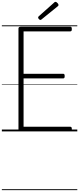

<svg xmlns="http://www.w3.org/2000/svg" viewBox="-20 -1416 853 2069"><path d="M207 0Q193 0 186 -5.5Q179 -11 179 -23V-1109Q179 -1119 186 -1123.5Q193 -1128 207 -1128H737Q746 -1128 750 -1122.5Q754 -1117 754 -1103Q754 -1089 750 -1083.5Q746 -1078 737 -1078H234V-621H660Q669 -621 673 -615.5Q677 -610 677 -596Q677 -582 673 -576.5Q669 -571 660 -571H234V-50H737Q746 -50 750 -44.5Q754 -39 754 -25Q754 -11 750 -5.5Q746 0 737 0ZM416 -1201Q408 -1201 399.5 -1210Q391 -1219 391 -1226Q391 -1228 391.5 -1231.5Q392 -1235 396 -1239L562 -1387Q566 -1391 569 -1393.5Q572 -1396 577 -1396Q584 -1396 591.5 -1390.5Q599 -1385 604.5 -1377.5Q610 -1370 610 -1363Q610 -1358 609 -1355Q608 -1352 602 -1348L429 -1208Q425 -1205 422 -1203Q419 -1201 416 -1201ZM0 623H813V633H0ZM0 -20H813V0H0ZM0 -505H813V-500H0ZM0 -1143H813V-1133H0Z"/></svg>

Font: Playwrite CL Guides
Style: Regular
Weight: 400
Designer: Veronika Burian, José Scaglione
Foundry: TypeTogether
Version: Version 1.003